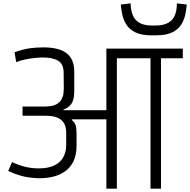

<svg xmlns="http://www.w3.org/2000/svg" viewBox="-20 -1132 1140 1152"><path d="M618.2 0V-416.2H411.5L410.5 -412Q430 -397.2 434.7 -376.8Q439.3 -356.5 439.3 -332.5V-259Q439.3 -202.5 420.7 -164.2Q402 -126 369.8 -103.4Q337.7 -80.8 296.5 -71.4Q255.3 -62 211.3 -62.5Q149.2 -65.3 109.2 -76.4Q69.3 -87.5 29.2 -106.2L52.5 -159.3Q97.3 -139 134.7 -130.3Q172 -121.7 211.2 -121.7Q270.7 -121.7 307.2 -140.1Q343.8 -158.5 360.6 -190.3Q377.3 -222.2 377.3 -262V-333.3Q377.3 -369.7 365.1 -390.8Q352.8 -411.8 333.4 -421.8Q314 -431.8 292.1 -434.8Q270.2 -437.7 250.7 -437.7H115.3V-493H250.7Q293.2 -493 316.2 -505.2Q339.2 -517.5 348.8 -535.3Q358.5 -553.2 360.7 -570.8Q362.8 -588.3 362.8 -599.8L361.8 -698.3Q360.8 -749.5 327.8 -768.3Q294.8 -787.2 236.5 -787.2Q217.5 -787.2 189.5 -784.3Q161.5 -781.5 131.8 -775.4Q102 -769.3 77.2 -759L67.2 -818.2Q115.5 -835.8 154.9 -841.8Q194.3 -847.7 239.8 -847.7Q288.2 -847.7 323.3 -838.6Q358.5 -829.5 381 -811.4Q403.5 -793.3 414.5 -766.3Q425.5 -739.3 425.5 -702.5V-582.2Q425.5 -531.7 406.8 -507.2Q388.2 -482.8 361.3 -475.2V-471H618.2V-840.2H1076.7V-782.5H946V0H883V-782.5H681.2V0ZM1100.5 -1104.8Q1098.5 -1074.3 1091.2 -1042.2Q1084 -1010 1065.7 -981.9Q1047.3 -953.8 1011.5 -936.9Q975.7 -920 915.8 -920H889.5Q828.3 -920 792.1 -937.9Q755.8 -955.8 738.1 -984.5Q720.3 -1013.2 713.6 -1045.2Q706.8 -1077.3 704.8 -1104.8L763.8 -1111.8Q765.8 -1042.7 796.2 -1010.8Q826.7 -979 891.5 -979H913.8Q978.5 -979 1009.8 -1010.8Q1041.2 -1042.5 1041.3 -1111.8Z"/></svg>

Font: Matangi Light
Style: Regular
Weight: 300
Designer: Prashant Pant
Foundry: The Graphic Ant
Version: Version 3.002